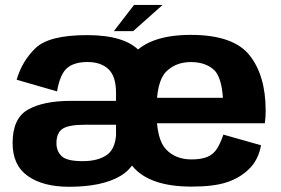

<svg xmlns="http://www.w3.org/2000/svg" viewBox="-20 -738 1119 765"><path d="M597 -202.6V-355.1Q597 -468.4 537.6 -533.2Q478.2 -598.1 327.3 -598.1Q174.9 -598.1 121.3 -546.1Q67.6 -494.1 46.4 -420.3L207.3 -373.9Q219.3 -443.5 247.8 -467.2Q276.2 -490.9 328.4 -490.9Q382 -490.9 412.2 -462.4Q442.3 -433.9 442.3 -368V-145.1L467.3 -132.9ZM255.3 6.2Q385.5 6.2 458.3 -36.1Q531 -78.4 536.9 -171.6L443.4 -221.3Q443.4 -148.8 407.9 -122.3Q372.5 -95.9 309.1 -95.9Q246.5 -95.9 225.7 -115.8Q204.9 -135.6 204.9 -167.5Q204.9 -208.1 228.8 -224.5Q252.8 -241 318.5 -241Q372.1 -241 449.2 -241V-336.1Q338.5 -336.1 261.8 -336.1Q154.2 -336.1 92.2 -301.7Q30.2 -267.2 30.2 -167.9Q30.2 -79.1 91.1 -36.5Q151.9 6.2 255.3 6.2ZM743.3 5.5V-102.8Q679.2 -102.8 641.5 -143Q603.4 -182.3 603.4 -296.4Q603.4 -412.9 641.2 -451.6Q679.5 -490.7 740.6 -490.7Q802.4 -490.7 836.9 -455.2Q862.9 -424.7 868.2 -348.4H588.1V-246.9H1035.2Q1038.5 -269.5 1038.5 -297.1Q1038.5 -437.6 973.8 -518.5Q909 -599 740.2 -599Q576.3 -599 508.6 -519.6Q440.8 -440.2 440.8 -296.8Q440.8 -157.2 508.2 -75.6Q575.4 5.5 743.3 5.5ZM743.3 -102.8V5.5Q832.5 5.5 884 -11.9Q936 -28.9 972.9 -65.2Q1009.3 -100.6 1020.1 -159.2L870 -201.7Q859.5 -170 845 -146.2Q830.3 -122.8 805.6 -112.7Q780.9 -102.8 743.3 -102.8ZM433.6 -614H510.7L627.9 -718.4H514.1Z"/></svg>

Font: Anybody Thin
Style: Regular
Weight: 100
Designer: Tyler Finck
Foundry: Etcetera Type Company
Version: Version 1.114;gftools[0.9.25]